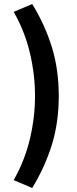

<svg xmlns="http://www.w3.org/2000/svg" viewBox="-20 -755 384 954"><path d="M140 179 48 140Q103 43 128.5 -64.5Q154 -172 154 -278Q154 -385 128.5 -492.5Q103 -600 48 -696L140 -735Q203 -633 237.5 -521.5Q272 -410 272 -278Q272 -146 237.5 -35Q203 76 140 179Z"/></svg>

Font: Mada
Style: Bold
Weight: 700
Designer: Khaled Hosny
Version: Version 1.5